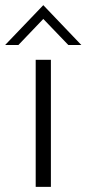

<svg xmlns="http://www.w3.org/2000/svg" viewBox="-60 -725 336 745"><path d="M78.5 -493H137.5V0H78.5ZM108 -705 255.5 -550.5H205L108 -651.5L11.5 -550.5H-40Z"/></svg>

Font: HK Grotesk Light
Style: Regular
Weight: 300
Designer: Alfredo Marco Pradil
Foundry: Hanken Design Co.
Version: Version 3.001